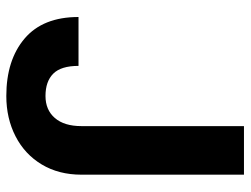

<svg xmlns="http://www.w3.org/2000/svg" viewBox="-110 -654 774 593"><g transform="rotate(90 276.5 -357.0)"><path d="M276 10Q165 10 98.5 -46.5Q32 -103 32 -213H183Q183 -159 207 -135Q231 -111 276 -111Q319 -111 344 -140Q369 -169 369 -222V-724H519V-222Q519 -152 487.5 -99.5Q456 -47 400.5 -18.5Q345 10 276 10Z"/></g></svg>

Font: Freesentation 8 ExtraBold
Style: Regular
Weight: 800
Designer: glyphs from Roboto by Christian Robertson / Hangul glyphs from Noto Sans CJK(Source Han Sans) by Jang Soo-young and Kang
Foundry: PT&
Version: Version 2.001